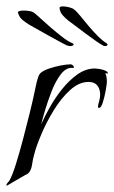

<svg xmlns="http://www.w3.org/2000/svg" viewBox="-47 -567 357 600"><path d="M-25 13Q-27 13 -27 12Q-27 8 -23.5 4.5Q-20 1 -18 -2Q-9 -17 2.5 -53.5Q14 -90 25.5 -134Q37 -178 46.5 -216.5Q56 -255 60 -275Q62 -283 64.5 -296Q67 -309 71 -322Q75 -335 80 -339Q89 -347 107 -353Q125 -359 143.5 -362.5Q162 -366 174 -366Q176 -366 179 -364Q182 -362 183 -360L184 -357Q183 -354 181 -354.5Q179 -355 177 -355Q158 -355 142 -333.5Q126 -312 114 -281Q102 -250 93.5 -221.5Q85 -193 82 -179Q92 -202 108.5 -231.5Q125 -261 147 -288.5Q169 -316 195 -334.5Q221 -353 250 -353Q254 -353 263.5 -351.5Q273 -350 281.5 -346.5Q290 -343 290 -338L289 -337H288L282 -339Q285 -332 286 -325Q287 -318 287 -311Q287 -305 283.5 -285Q280 -265 274.5 -247.5Q269 -230 263 -230Q259 -230 259 -233Q259 -238 262.5 -249.5Q266 -261 266 -271Q266 -289 257 -300Q248 -311 230 -311Q200 -311 172 -285.5Q144 -260 121 -222.5Q98 -185 82 -147Q66 -109 60 -85Q56 -72 53 -51.5Q50 -31 38 -23Q35 -22 19.5 -13Q4 -4 -10.5 4.5Q-25 13 -25 13ZM281 -423Q276 -423 273 -426Q270 -427 254 -438Q238 -449 218 -464Q198 -479 183 -490.5Q168 -502 166 -503Q146 -520 142.5 -529Q139 -538 139 -543Q140 -547 150 -547Q159 -547 170 -544Q181 -541 185 -537Q191 -533 202.5 -519Q214 -505 228.5 -487.5Q243 -470 258.5 -454.5Q274 -439 286 -432Q289 -429 289 -428Q289 -423 281 -423ZM166 -424Q163 -424 144.5 -434Q126 -444 103.5 -456.5Q81 -469 63.5 -479Q46 -489 44 -490Q20 -505 15 -514Q10 -523 9 -528Q9 -534 27 -534Q36 -534 45 -532.5Q54 -531 58 -528Q64 -524 78 -511Q92 -498 110.5 -482Q129 -466 147 -452Q165 -438 179 -432Q183 -431 183 -428Q183 -425 177 -423.5Q171 -422 166 -424Z"/></svg>

Font: Beau Rivage
Style: Regular
Weight: 400
Designer: Robert E. Leuschke
Foundry: Robert E. Leuschke
Version: Version 1.010; ttfautohint (v1.8.3)